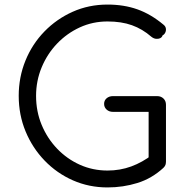

<svg xmlns="http://www.w3.org/2000/svg" viewBox="-20 -811 811 841"><path d="M451 10Q370 10 299.5 -21Q229 -52 175.5 -107.5Q122 -163 92 -235.5Q62 -308 62 -391Q62 -473 91.5 -545.5Q121 -618 174.5 -673Q228 -728 298.5 -759.5Q369 -791 451 -791Q523 -791 582 -770Q641 -749 696 -703Q705 -696 706.5 -686.5Q708 -677 704 -668.5Q700 -660 692 -656Q690 -648 682 -644Q674 -640 663.5 -641Q653 -642 643 -650Q604 -684 558 -700.5Q512 -717 451 -717Q386 -717 329.5 -691Q273 -665 230 -620Q187 -575 162.5 -516Q138 -457 138 -391Q138 -323 162.5 -264Q187 -205 230 -160Q273 -115 329.5 -89.5Q386 -64 451 -64Q506 -64 555 -82Q604 -100 648 -134Q660 -144 673.5 -142Q687 -140 697 -130Q707 -120 707 -104Q707 -96 705 -89.5Q703 -83 696 -76Q645 -29 582 -9.5Q519 10 451 10ZM707 -104 631 -120V-321H475Q458 -321 447 -331Q436 -341 436 -356Q436 -371 447 -380.5Q458 -390 475 -390H668Q685 -390 696 -379.5Q707 -369 707 -352Z"/></svg>

Font: Comfortaa
Style: Regular
Weight: 400
Designer: Johan Aakerlund
Foundry: Johan Aakerlund
Version: Version 3.104; ttfautohint (v1.8.1.43-b0c9)